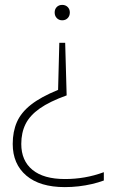

<svg xmlns="http://www.w3.org/2000/svg" viewBox="-20 -565 466 785"><path d="M246.5 -390 252.5 -175Q183 -150 142.5 -121.5Q102 -93 84.5 -57.8Q67 -22.5 67 23.5Q67 92 112.8 129.5Q158.5 167 245.5 167Q286.5 167 325.8 160.2Q365 153.5 404.5 139V173Q381.5 181.5 355.5 187.5Q329.5 193.5 301.5 196.8Q273.5 200 245 200Q143 200 87.5 152.8Q32 105.5 32 23.5Q32 -27 49.2 -66.2Q66.5 -105.5 107 -137.2Q147.5 -169 217.5 -197.5L222.5 -390ZM234.5 -545Q248 -545 256.8 -536.2Q265.5 -527.5 265.5 -514Q265.5 -500 256.8 -491Q248 -482 234.5 -482Q221 -482 212.2 -491Q203.5 -500 203.5 -514Q203.5 -527.5 212 -536.2Q220.5 -545 234.5 -545Z"/></svg>

Font: Encode Sans SC Thin
Style: Regular
Weight: 250
Designer: Multiple Designers
Foundry: Impallari Type
Version: Version 3.002